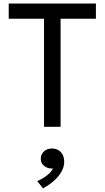

<svg xmlns="http://www.w3.org/2000/svg" viewBox="-20 -720 594 1090"><path d="M230 0V-613.5H29.5V-700H524.5V-613.5H324V0ZM224 349.5 191.5 308Q223 295 247.5 275.2Q272 255.5 280.5 236.5Q252 238.5 231.8 223Q211.5 207.5 211.5 182Q211.5 156 229.5 139.5Q247.5 123 275 123Q306 123 325.2 143.2Q344.5 163.5 344.5 197.5Q344.5 238 313.8 277.5Q283 317 224 349.5Z"/></svg>

Font: Geologica Light
Style: Regular
Weight: 300
Designer: Sindre Bremnes, Frode Helland
Foundry: Monokrom Skriftforlag AS
Version: Version 1.010; ttfautohint (v1.8.4.7-5d5b);gftools[0.9.28]